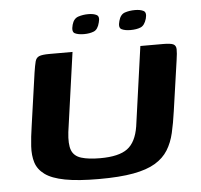

<svg xmlns="http://www.w3.org/2000/svg" viewBox="-46 -638 720 688"><g transform="rotate(-5 313.5 -294.0)"><path d="M442 -520Q422 -520 410 -526Q398 -532 405 -556Q411 -579 427.5 -584.5Q444 -590 464 -590Q483 -590 494.5 -584Q506 -578 500 -556Q493 -532 478.5 -526Q464 -520 442 -520ZM275 -520Q254 -520 242 -526Q230 -532 237 -557Q243 -579 260 -584.5Q277 -590 296 -590Q315 -590 326 -584Q337 -578 331 -557Q325 -532 310 -526Q295 -520 275 -520ZM571 -217Q565 -174 557 -139.5Q549 -105 532.5 -78.5Q516 -52 486 -34Q456 -16 407 -7Q358 2 283 2Q208 2 161 -7Q114 -16 89.5 -34Q65 -52 57 -77.5Q49 -103 51 -136Q53 -169 59 -208L86 -398Q90 -424 93.5 -437.5Q97 -451 108 -455.5Q119 -460 145 -460H228L188 -175Q183 -132 191.5 -110Q200 -88 226 -80Q252 -72 294 -72Q361 -72 392 -95Q423 -118 432 -174L472 -460H554Q580 -460 590 -455.5Q600 -451 600.5 -437.5Q601 -424 597 -398Z"/></g></svg>

Font: Genos SemiBold
Style: Italic
Weight: 600
Italic angle: -8°
Version: Version 1.010